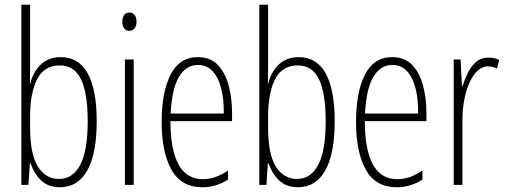

<svg xmlns="http://www.w3.org/2000/svg" viewBox="-20 -780 2135 810"><path d="M107 -494Q107 -477 106.5 -459.5Q106 -442 106 -428H108Q120 -478 153 -508.5Q186 -539 236 -539Q312 -539 350 -470.5Q388 -402 388 -269Q388 -131 348 -60.5Q308 10 233 10Q185 10 155 -17.5Q125 -45 109 -91H106L100 0H70V-760H107ZM232 -504Q166 -504 136.5 -445.5Q107 -387 107 -290V-243Q107 -129 140 -77Q173 -25 229 -25Q287 -25 318.5 -84.5Q350 -144 350 -269Q350 -386 322 -445Q294 -504 232 -504Z M526 -727Q542 -727 549 -715.5Q556 -704 556 -689Q556 -671 548 -660.5Q540 -650 525 -650Q511 -650 503.5 -661Q496 -672 496 -688Q496 -704 503 -715.5Q510 -727 526 -727ZM544 -529V0H507V-529Z M815 -539Q868 -539 899.5 -505.5Q931 -472 945 -418Q959 -364 959 -303V-269H699Q699 -149 733 -86.5Q767 -24 836 -24Q889 -24 942 -61V-22Q920 -8 892.5 1Q865 10 834 10Q744 10 703 -64.5Q662 -139 662 -264Q662 -391 699.5 -465Q737 -539 815 -539ZM815 -506Q765 -506 735 -455.5Q705 -405 700 -301H924Q925 -357 914 -403.5Q903 -450 878.5 -478Q854 -506 815 -506Z M1111 -494Q1111 -477 1110.5 -459.5Q1110 -442 1110 -428H1112Q1124 -478 1157 -508.5Q1190 -539 1240 -539Q1316 -539 1354 -470.5Q1392 -402 1392 -269Q1392 -131 1352 -60.5Q1312 10 1237 10Q1189 10 1159 -17.5Q1129 -45 1113 -91H1110L1104 0H1074V-760H1111ZM1236 -504Q1170 -504 1140.5 -445.5Q1111 -387 1111 -290V-243Q1111 -129 1144 -77Q1177 -25 1233 -25Q1291 -25 1322.5 -84.5Q1354 -144 1354 -269Q1354 -386 1326 -445Q1298 -504 1236 -504Z M1635 -539Q1688 -539 1719.5 -505.5Q1751 -472 1765 -418Q1779 -364 1779 -303V-269H1519Q1519 -149 1553 -86.5Q1587 -24 1656 -24Q1709 -24 1762 -61V-22Q1740 -8 1712.5 1Q1685 10 1654 10Q1564 10 1523 -64.5Q1482 -139 1482 -264Q1482 -391 1519.5 -465Q1557 -539 1635 -539ZM1635 -506Q1585 -506 1555 -455.5Q1525 -405 1520 -301H1744Q1745 -357 1734 -403.5Q1723 -450 1698.5 -478Q1674 -506 1635 -506Z M2040 -537Q2050 -537 2062.5 -535Q2075 -533 2086 -527L2077 -491Q2070 -494 2060 -497Q2050 -500 2039 -500Q2013 -500 1993 -480Q1973 -460 1959 -427.5Q1945 -395 1938 -355.5Q1931 -316 1931 -278V0H1894V-529H1923L1929 -416H1931Q1940 -444 1953.5 -472Q1967 -500 1988 -518.5Q2009 -537 2040 -537Z"/></svg>

Font: Noto Sans Khmer UI ExtraCondensed ExtraLight
Style: Regular
Weight: 200
Width: 2
Designer: Danh Hong and the Monotype Design Team
Foundry: Monotype Imaging Inc.
Version: Version 2.002; ttfautohint (v1.8.4.7-5d5b)